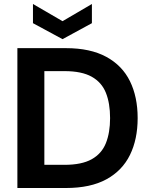

<svg xmlns="http://www.w3.org/2000/svg" viewBox="-20 -941 754 961"><path d="M67 0V-700H310Q432 -700 512 -656.5Q592 -613 630.5 -534.5Q669 -456 669 -350Q669 -244 630.5 -165.5Q592 -87 512.5 -43.5Q433 0 310 0ZM202 -116H303Q389 -116 439 -144Q489 -172 510 -224.5Q531 -277 531 -350Q531 -424 510 -476.5Q489 -529 439 -557Q389 -585 303 -585H202ZM293 -745 145 -825V-921L293 -835L440 -921V-825Z"/></svg>

Font: DM Sans 24pt
Style: Bold
Weight: 700
Designer: Colophon Foundry, Jonny Pinhorn
Foundry: Colophon Foundry
Version: Version 4.004;gftools[0.9.30]